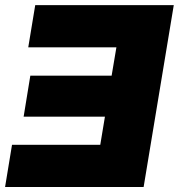

<svg xmlns="http://www.w3.org/2000/svg" viewBox="-31 -748 715 768"><path d="M664.1 -727.5 543.5 0H-10.7L17.1 -168.9H370.1L388.7 -281.2H63.5L90.3 -445.3H415.5L434.6 -558.6H82L109.9 -727.5Z"/></svg>

Font: Inter 28pt Black
Style: Italic
Weight: 900
Italic angle: -9.3988°
Designer: Rasmus Andersson
Foundry: rsms
Version: Version 4.001;git-66647c0bb